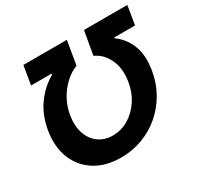

<svg xmlns="http://www.w3.org/2000/svg" viewBox="-158 -908 1122 1096"><g transform="rotate(-30 403.5 -359.5)"><path d="M56.6 -333.5Q71.8 -424.3 118.9 -490.7Q166 -557.1 236.3 -598.1L238.3 -604H101.1L121.6 -727.5H408.2L382.3 -572.3Q340.8 -556.2 304.4 -522.7Q268.1 -489.3 242.7 -443.4Q217.3 -397.5 209 -343.3Q198.7 -280.3 215.1 -230.5Q231.4 -180.7 270 -151.9Q308.6 -123 364.3 -123Q420.4 -123 468.5 -152.1Q516.6 -181.2 549.6 -231.2Q582.5 -281.2 592.3 -344.7Q606 -426.3 577.4 -487.3Q548.8 -548.3 494.1 -572.3L521 -727.5H806.6L786.6 -604H649.4L648.9 -598.6Q705.6 -558.6 731.2 -491.9Q756.8 -425.3 741.2 -333Q729 -257.8 693.4 -195.1Q657.7 -132.3 604.5 -86.4Q551.3 -40.5 484.4 -15.4Q417.5 9.8 342.3 9.8Q242.2 9.8 172.1 -34.2Q102.1 -78.1 71 -155.5Q40 -232.9 56.6 -333.5Z"/></g></svg>

Font: Inter
Style: Bold Italic
Weight: 700
Italic angle: -9.39999°
Designer: Rasmus Andersson
Foundry: rsms
Version: Version 4.001;git-9221beed3